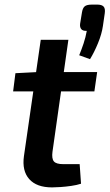

<svg xmlns="http://www.w3.org/2000/svg" viewBox="-20 -804 476 834"><path d="M277 -631 208 -145Q204 -115 214 -103Q224 -91 255 -91H326L332 -6Q314 0 289.5 3.5Q265 7 242.5 8.5Q220 10 206 10Q139 10 107 -26Q75 -62 84 -126L157 -631ZM402 -491 390 -407H37L47 -486L143 -491ZM403 -784Q422 -784 430 -775.5Q438 -767 435 -746L427 -691Q422 -656 405.5 -616Q389 -576 371 -547L324 -564Q334 -588 343 -615Q352 -642 357 -670Q340 -669 333 -677.5Q326 -686 328 -701L336 -750Q339 -769 348 -776.5Q357 -784 379 -784Z"/></svg>

Font: Exo 2 SemiBold
Style: Italic
Weight: 600
Italic angle: -8°
Designer: Natanael Gama
Foundry: Natanael Gama
Version: Version 2.010